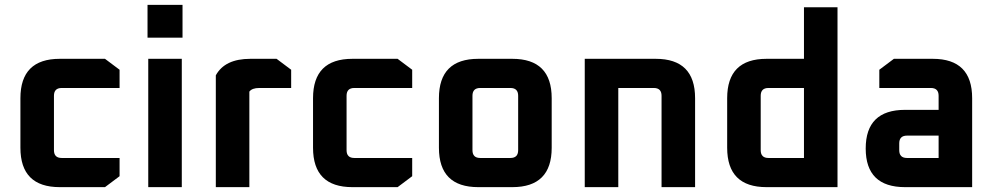

<svg xmlns="http://www.w3.org/2000/svg" viewBox="-20 -770 4088 790"><path d="M64 -162V-366Q64 -528 226 -528H412L472 -483V-408H234Q202 -408 202 -376V-152Q202 -120 234 -120H472V-45L412 0H226Q64 0 64 -162Z M587 -615V-750H731V-615ZM590 0V-528H728V0Z M868 0V-460Q905 -528 1010 -528H1118L1178 -483V-408H1047Q1017 -408 1006 -393V0Z M1268 -162V-366Q1268 -528 1430 -528H1616L1676 -483V-408H1438Q1406 -408 1406 -376V-152Q1406 -120 1438 -120H1676V-45L1616 0H1430Q1268 0 1268 -162Z M1786 -162V-366Q1786 -528 1948 -528H2088Q2250 -528 2250 -366V-162Q2250 0 2088 0H1948Q1786 0 1786 -162ZM1924 -152Q1924 -120 1956 -120H2080Q2112 -120 2112 -152V-376Q2112 -408 2080 -408H1956Q1924 -408 1924 -376Z M2386 0V-528H2678Q2840 -528 2840 -366V0H2702V-376Q2702 -408 2670 -408H2524V0Z M2972 -162V-366Q2972 -528 3134 -528H3288V-740H3426V0H3134Q2972 0 2972 -162ZM3110 -152Q3110 -120 3142 -120H3288V-408H3142Q3110 -408 3110 -376Z M3704 0Q3542 0 3542 -159Q3542 -318 3704 -318H3842V-376Q3842 -408 3810 -408H3598V-483L3658 -528H3818Q3980 -528 3980 -366V0ZM3680 -152Q3680 -120 3712 -120H3842V-212H3712Q3680 -212 3680 -180Z"/></svg>

Font: Oxanium ExtraLight
Style: Bold
Weight: 700
Version: Version 2.000